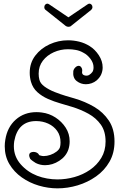

<svg xmlns="http://www.w3.org/2000/svg" viewBox="-20 -968 686 1053"><path d="M240 -948Q244 -948 250 -944L355 -873L460 -944Q466 -948 470 -948Q477 -948 482 -942.5Q487 -937 487 -929Q487 -920 479 -913L370 -826Q365 -821 355 -821Q347 -821 340 -826L231 -913Q223 -918 223 -929Q223 -937 228 -942.5Q233 -948 240 -948ZM295 65Q244 65 193 50Q142 35 99.5 5Q57 -25 31.5 -68Q6 -111 6 -166Q6 -183 9 -201Q20 -271 66.5 -312Q113 -353 180 -353Q187 -353 194.5 -352.5Q202 -352 209 -351Q250 -346 284.5 -323.5Q319 -301 340.5 -267.5Q362 -234 362 -193Q362 -169 355 -148Q342 -110 305 -86Q268 -62 227 -62Q200 -62 176 -74Q172 -76 159.5 -85Q147 -94 145 -98Q140 -110 140 -115Q140 -126 147 -130.5Q154 -135 164 -135Q173 -135 181.5 -131Q190 -127 194 -119L195 -117Q195 -117 205 -114Q213 -112 220 -112Q237 -112 256 -118.5Q275 -125 290 -136.5Q305 -148 309 -161Q312 -172 312 -187Q312 -224 293.5 -250Q275 -276 244.5 -290Q214 -304 178 -304Q78 -304 58 -193Q57 -186 56.5 -179.5Q56 -173 56 -166Q56 -110 93 -67.5Q130 -25 184 -4Q210 6 238.5 11Q267 16 295 16Q342 16 388.5 3Q435 -10 473.5 -36.5Q512 -63 535.5 -102Q559 -141 559 -192Q559 -248 533 -284.5Q507 -321 465.5 -344Q424 -367 375 -382Q346 -391 311 -401Q276 -411 243 -425.5Q210 -440 185 -462.5Q160 -485 150 -519Q143 -543 143 -569Q143 -623 173.5 -663Q204 -703 252 -725Q300 -747 353 -747Q384 -747 414.5 -739.5Q445 -732 472 -715Q501 -697 522 -665Q543 -633 543 -598Q543 -579 535.5 -561Q528 -543 510 -527Q498 -517 482.5 -511.5Q467 -506 451 -506Q423 -506 400.5 -523.5Q378 -541 382 -578Q384 -589 393 -598Q402 -607 412 -607Q424 -607 430 -590Q431 -587 431 -582Q431 -579 430.5 -576.5Q430 -574 430 -570Q431 -561 438 -557Q445 -553 453 -553Q464 -553 469 -557Q480 -564 486.5 -573Q493 -582 493 -599Q493 -623 476 -645.5Q459 -668 437 -679Q418 -690 396.5 -694Q375 -698 353 -698Q312 -698 275 -681.5Q238 -665 215 -635Q192 -605 192 -564Q192 -546 196 -531Q201 -510 224.5 -493Q248 -476 279.5 -463.5Q311 -451 341 -442Q371 -433 389 -428Q447 -411 496.5 -382Q546 -353 577 -306.5Q608 -260 608 -192Q608 -129 580.5 -81Q553 -33 507 -0.5Q461 32 406 48.5Q351 65 295 65Z"/></svg>

Font: Twinkle Star
Style: Regular
Weight: 400
Designer: Robert E. Leuschke
Foundry: Robert E. Leuschke
Version: Version 2.010; ttfautohint (v1.8.3)